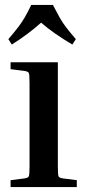

<svg xmlns="http://www.w3.org/2000/svg" viewBox="-20 -760 348 780"><path d="M23 -479V-507H215V-84Q215 -50 218 -43.5Q221 -37 237 -35L292 -28V0H23V-28L78 -35Q94 -37 97 -43.5Q100 -50 100 -84V-423Q100 -457 97 -463.5Q94 -470 78 -472ZM288 -601 274 -579Q238 -600 205 -623Q172 -646 147 -668Q96 -622 28 -579L14 -601Q38 -629 53 -648.5Q68 -668 80 -688.5Q92 -709 107 -740H195Q211 -709 222.5 -688.5Q234 -668 249 -648.5Q264 -629 288 -601Z"/></svg>

Font: Inria Serif
Style: Bold
Weight: 700
Designer: Black Foundry Team
Foundry: Black Foundry
Version: Version 1.000; ttfautohint (v1.8.3)